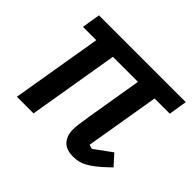

<svg xmlns="http://www.w3.org/2000/svg" viewBox="-127 -681 857 857"><g transform="rotate(45 302.0 -252.0)"><path d="M126 -429H42L56 -516H604L590 -429H494L435 -78L455 -72L537 -132L582 -82L563 -64Q540 -42 521 -27.5Q502 -13 485.5 -4Q469 5 453.5 8.5Q438 12 421 12Q376 12 355 -11.5Q334 -35 334 -74Q334 -89 336.5 -108Q339 -127 344 -159L389 -429H231L159 0H54Z"/></g></svg>

Font: IBM Plex Mono Medium
Style: Italic
Weight: 500
Italic angle: -9°
Monospace: yes
Designer: Mike Abbink, Paul van der Laan, Pieter van Rosmalen
Foundry: Bold Monday
Version: Version 2.3